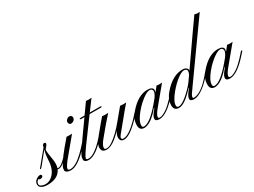

<svg xmlns="http://www.w3.org/2000/svg" viewBox="-175 -1403 2700 2038"><g transform="rotate(-30 1175.0 -384.0)"><path d="M158.2 -392.6Q178.7 -392.6 177.7 -376Q177.7 -368.2 163.1 -350.6Q148.4 -334 144.5 -328.1Q140.6 -322.3 140.1 -315.4V-309.6Q139.6 -296.4 142.6 -278.3L154.8 -197.3Q165.5 -130.9 150.4 -89.8Q156.2 -88.9 165 -88.9Q173.8 -88.9 187 -95.7Q226.6 -117.2 283.2 -183.6L294.4 -198.2L305.2 -189.9Q299.3 -184.1 290 -173.8L269.5 -150.4Q201.7 -77.1 162.1 -77.1H153.8Q149.9 -77.1 146 -78.1Q105 11.2 -28.3 11.2Q-86.4 11.2 -112.8 -16.6Q-124 -28.8 -124 -47.9Q-124 -80.6 -96.7 -100.6Q-69.3 -120.6 -48.8 -120.6Q-29.3 -120.6 -29.3 -102.1Q-30.8 -89.4 -50.8 -83Q-57.6 -81.1 -63.5 -81.1Q-69.3 -81.1 -75.2 -85Q-81.1 -88.9 -84 -91.3Q-86.9 -88.4 -91.8 -84.5Q-111.3 -67.9 -111.3 -45.9Q-111.3 -23.9 -80.1 -13.2Q-60.5 -6.3 -40 -6.3Q6.8 -6.3 46.4 -44.4Q105.5 -100.6 110.4 -210.9Q113.3 -285.2 128.4 -327.1Q128.9 -328.6 128.9 -331.5L13.7 -189.9Q3.9 -178.2 -5.4 -171.4Q-11.2 -170.9 -13.2 -174.3Q-14.2 -176.8 -8.8 -183.6Q117.2 -334 132.8 -354.5Q140.6 -392.6 158.2 -392.6Z M268.1 -12.7Q331.5 -12.7 424.8 -102.1L468.8 -146Q488.3 -167 501 -181.6Q513.7 -196.3 516.1 -198.7L525.9 -189.9Q521.5 -184.6 507.8 -168.9Q494.1 -153.3 474.1 -131.8Q348.6 1 266.6 1Q236.3 1 218.3 -9.8Q200.2 -20.5 200.2 -35.2Q200.2 -49.3 203.1 -60.5Q215.8 -108.4 325.7 -242.2L400.9 -331.1Q406.7 -329.6 424.8 -329.6H447.8Q460.4 -329.6 468.3 -330.6Q306.6 -137.7 286.1 -111.3Q265.6 -85 252.9 -64Q239.3 -43.9 239.3 -28.3Q239.3 -12.7 268.1 -12.7ZM513.7 -427.7Q502 -427.7 494.1 -436.5Q486.3 -445.3 486.3 -460.4Q486.3 -476.1 501 -489.7Q515.6 -503.9 532.2 -503.9Q548.8 -503.9 556.6 -495.1Q564.5 -486.3 564.9 -475.1Q564.5 -464.4 560.5 -456.1Q556.6 -447.8 549.8 -441.4Q543 -435.5 533.7 -431.6Q524.9 -427.7 513.7 -427.7Z M463.4 -28.3Q463.4 -13.7 486.8 -13.2Q510.3 -12.7 533.7 -23.4Q608.9 -57.6 701.7 -168L727.1 -198.2L737.8 -189.9L712.4 -160.6Q576.2 1 483.4 1Q456.5 1 442.9 -9.8Q429.2 -20.5 429.7 -33.2Q429.7 -56.2 437 -74.2Q444.3 -92.3 467.8 -129.4L543.9 -239.3L669.9 -416.5H631.3Q616.7 -417 616.7 -423.8Q616.7 -430.7 635.3 -430.7H679.7L770 -557.6Q804.2 -552.2 837.9 -557.6L743.7 -430.7H869.6Q883.3 -430.7 883.3 -423.8Q883.3 -417 871.1 -416.5H732.9L530.8 -141.6Q479 -67.9 471.2 -50.8Q463.4 -33.7 463.4 -28.3Z M777.8 -36.1Q858.9 -90.3 946.8 -198.2L1057.6 -331.5Q1081.1 -328.6 1100.1 -328.6Q1119.1 -328.6 1131.8 -330.1L1084 -274.9L911.1 -64.5Q894 -43.5 894 -30.3Q894 -12.7 917.5 -12.7Q986.3 -12.7 1108.9 -141.6L1160.2 -198.2L1169.9 -189.9L1150.9 -168.5Q1136.7 -152.3 1116.2 -131.3L1070.8 -86.9Q977.5 1 916 1Q871.1 1 869.1 -47.9Q868.2 -75.2 894 -120.1Q781.7 1 703.6 1Q645.5 1 643.6 -52.7Q642.6 -81.5 664.1 -115.2Q685.5 -148.9 706.1 -174.8L793.9 -281.2Q814.5 -306.6 837.4 -331.5Q856.4 -328.6 868.2 -328.6H884.8Q905.8 -328.6 911.6 -330.1Q854.5 -267.6 831.5 -239.7L734.4 -123Q683.1 -63.5 684.1 -28.8Q683.6 -11.2 711.9 -11.2Q740.2 -11.2 777.8 -36.1Z M1147.5 -38.1Q1147.5 -13.7 1169.4 -13.7Q1240.7 -13.7 1375 -171.4L1416 -220.7Q1445.3 -265.1 1445.3 -285.2Q1445.3 -319.3 1411.1 -319.3Q1364.7 -319.3 1277.8 -240.2Q1248 -212.9 1216.3 -174.8Q1147.5 -91.3 1147.5 -38.1ZM1351.6 1Q1302.7 1 1302.7 -29.3Q1302.7 -54.2 1331.1 -91.8L1361.8 -130.9L1356.9 -132.8Q1274.9 -31.7 1202.1 -5.9Q1182.1 1 1167.5 1Q1107.4 1 1107.4 -63Q1107.4 -138.2 1167.5 -206.5Q1277.3 -334.5 1392.1 -334.5Q1423.8 -334.5 1441.4 -323.7Q1459 -313.5 1459 -296.9Q1459 -280.3 1453.1 -265.6L1501 -324.7Q1514.2 -320.8 1534.2 -320.8Q1554.2 -320.8 1566.9 -322.8L1402.3 -124.5Q1343.8 -56.2 1343.8 -28.3Q1343.8 -12.7 1362.3 -12.7Q1380.4 -12.7 1404.8 -23.9Q1450.2 -44.9 1496.6 -88.9Q1543 -132.8 1575.7 -171.9L1599.1 -198.2L1609.4 -189.9L1584.5 -161.6Q1443.8 1 1351.6 1Z M1570.8 -38.1Q1570.8 -13.7 1595.2 -13.7Q1638.7 -13.7 1716.3 -84.5L1756.3 -123Q1791 -157.2 1813 -188.5L1856.4 -250.5Q1867.7 -272.9 1867.7 -289.1Q1867.7 -305.7 1856 -312.5Q1844.2 -319.3 1831.5 -319.3Q1803.2 -319.3 1752.9 -282.7Q1702.6 -246.1 1640.6 -173.8Q1570.8 -88.9 1570.8 -38.1ZM1591.8 1Q1529.8 1 1529.8 -63Q1529.8 -137.2 1590.8 -206.5Q1700.7 -334.5 1822.8 -334.5Q1859.4 -334.5 1877 -312Q1882.3 -304.7 1882.3 -298.3Q1881.8 -292 1881.8 -290Q1881.8 -288.1 1881.8 -286.1L2124 -633.8L2226.6 -778.8Q2244.6 -771 2260.3 -771Q2275.9 -771 2288.6 -772.5L1824.7 -122.1Q1796.9 -84 1782.2 -61.5Q1767.6 -39.1 1767.6 -26.4Q1767.6 -13.7 1779.8 -13.7Q1873.5 -13.7 2007.8 -177.7Q2020 -193.4 2024.9 -198.2L2035.6 -189.9Q2030.3 -184.6 2016.6 -168.5Q2002.9 -152.3 1983.4 -131.3Q1858.4 1 1775.4 1Q1675.8 1 1786.1 -130.9L1782.2 -132.8Q1662.6 1 1591.8 1Z M2012.2 -38.1Q2012.2 -13.7 2034.2 -13.7Q2105.5 -13.7 2239.7 -171.4L2280.8 -220.7Q2310.1 -265.1 2310.1 -285.2Q2310.1 -319.3 2275.9 -319.3Q2229.5 -319.3 2142.6 -240.2Q2112.8 -212.9 2081.1 -174.8Q2012.2 -91.3 2012.2 -38.1ZM2216.3 1Q2167.5 1 2167.5 -29.3Q2167.5 -54.2 2195.8 -91.8L2226.6 -130.9L2221.7 -132.8Q2139.6 -31.7 2066.9 -5.9Q2046.9 1 2032.2 1Q1972.2 1 1972.2 -63Q1972.2 -138.2 2032.2 -206.5Q2142.1 -334.5 2256.8 -334.5Q2288.6 -334.5 2306.2 -323.7Q2323.7 -313.5 2323.7 -296.9Q2323.7 -280.3 2317.9 -265.6L2365.7 -324.7Q2378.9 -320.8 2398.9 -320.8Q2418.9 -320.8 2431.6 -322.8L2267.1 -124.5Q2208.5 -56.2 2208.5 -28.3Q2208.5 -12.7 2227.1 -12.7Q2245.1 -12.7 2269.5 -23.9Q2314.9 -44.9 2361.3 -88.9Q2407.7 -132.8 2440.4 -171.9L2463.9 -198.2L2474.1 -189.9L2449.2 -161.6Q2308.6 1 2216.3 1Z"/></g></svg>

Font: PinyonScript
Style: Regular
Weight: 400
Designer: Nicole Fally
Foundry: Nicole Fally
Version: Version 1.005